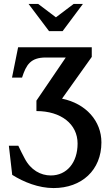

<svg xmlns="http://www.w3.org/2000/svg" viewBox="-20 -746 565 975"><path d="M165 -235V-182C290 -182 374 -116 374 -17C374 80 319 145 238 145C187 145 136 118 105 58C93 37 84 16 73 -6H25L42 142C101 179 176 209 252 209C395 209 495 118 495 -23C495 -131 417 -220 295 -245L446 -457V-506H72L41 -352H92C113 -417 135 -454 213 -454H314ZM125 -726 229 -588H298L401 -726H354L264 -658L174 -726Z"/></svg>

Font: LT Superior Serif Semibold
Style: Regular
Weight: 600
Designer: Daniel Lyons
Foundry: LyonsType
Version: Version 2.120;FEAKit 1.0